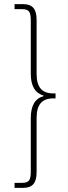

<svg xmlns="http://www.w3.org/2000/svg" viewBox="-20 -807 327 923"><path d="M50 72H87Q111 72 119.5 60.5Q128 49 128 19V-239Q128 -329 190 -345V-347Q158 -357 143 -383Q128 -409 128 -453V-710Q128 -740 119.5 -751.5Q111 -763 87 -763H50V-787H93Q125 -787 140.5 -769Q156 -751 156 -711V-451Q156 -404 175.5 -381Q195 -358 236 -358H247V-334H236Q195 -334 175.5 -311Q156 -288 156 -241V20Q156 60 140.5 78Q125 96 93 96H50Z"/></svg>

Font: Prompt Thin
Style: Regular
Weight: 250
Designer: Katatrad Team
Foundry: CadsonDemak
Version: Version 1.001